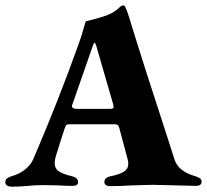

<svg xmlns="http://www.w3.org/2000/svg" viewBox="-25 -698 779 723"><path d="M-5 -12Q-5 -21 0.5 -25.5Q6 -30 17 -34Q47 -42 68.5 -59Q90 -76 100 -98Q195 -319 271 -532Q283 -565 290 -591.5Q297 -618 299 -618Q342 -628 374 -639Q391 -645 406 -655Q421 -665 429 -674Q437 -678 439 -678Q444 -678 447 -671Q454 -656 458 -643Q520 -441 595 -213L632 -98Q646 -52 712 -34Q723 -30 728.5 -26Q734 -22 734 -13Q734 -6 728.5 -2Q723 2 715 2Q695 2 635 0Q573 -2 549 -2Q529 -2 473 0Q427 3 389 3Q380 3 374 -1Q368 -5 368 -12Q368 -29 390 -34Q425 -41 441.5 -51.5Q458 -62 458 -81Q458 -91 456 -97L425 -213Q423 -222 419.5 -226Q416 -230 409 -230H235Q227 -230 224 -226Q221 -222 218 -213L204 -170Q201 -159 195 -141Q189 -123 185 -109Q181 -96 181 -83Q181 -64 195.5 -53.5Q210 -43 247 -34Q269 -29 269 -12Q269 2 248 2Q225 2 189 0L135 -1Q107 -1 80 2Q71 3 53 4Q35 5 21 5Q-5 5 -5 -12ZM388 -288Q403 -288 403 -295Q403 -296 401 -306L337 -527Q334 -537 331 -537Q329 -537 325 -527L248 -306Q246 -302 246 -298Q246 -293 251 -290.5Q256 -288 263 -288Z"/></svg>

Font: EB Garamond ExtraBold
Style: Regular
Weight: 800
Designer: Georg Duffner and Octavio Pardo
Foundry: Georg Duffner
Version: Version 1.000